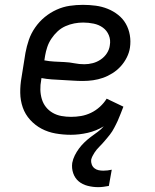

<svg xmlns="http://www.w3.org/2000/svg" viewBox="-20 -548 640 792"><path d="M385 224Q363 224 341.5 218.5Q320 213 304.5 200Q289 187 282 166.5Q275 146 278 124Q281 108 288.5 93Q296 78 306 64.5Q316 51 328.5 39Q341 27 355 16.5Q369 6 383 -4Q397 -14 408 -27Q377 -8 341.5 0Q306 8 272 8Q240 8 209 2.5Q178 -3 151.5 -17Q125 -31 104.5 -53.5Q84 -76 74 -104.5Q64 -133 63.5 -165Q63 -197 69 -230L85 -330Q90 -357 99 -383.5Q108 -410 125 -434.5Q142 -459 164.5 -477.5Q187 -496 213.5 -508Q240 -520 267.5 -524Q295 -528 322 -528Q349 -528 375 -524.5Q401 -521 424.5 -511.5Q448 -502 467.5 -486.5Q487 -471 499 -450Q511 -429 515.5 -403.5Q520 -378 516 -351Q513 -331 503 -311Q493 -291 478 -274.5Q463 -258 444 -246Q425 -234 405 -227Q385 -220 364 -217Q343 -214 322 -214Q301 -214 279.5 -215.5Q258 -217 236.5 -218Q215 -219 193.5 -220.5Q172 -222 151 -226L150 -218Q146 -198 146.5 -178Q147 -158 152.5 -139.5Q158 -121 169.5 -106.5Q181 -92 197.5 -82.5Q214 -73 233.5 -69.5Q253 -66 273 -66Q294 -66 314.5 -69.5Q335 -73 355 -82.5Q375 -92 392 -107.5Q409 -123 420 -141L489 -108Q483 -94 482 -90Q481 -86 477.5 -78.5Q474 -71 471.5 -64Q469 -57 465.5 -49.5Q462 -42 458.5 -35Q455 -28 451 -20.5Q447 -13 443 -6.5Q439 0 433.5 7Q428 14 423 20Q418 26 412.5 32.5Q407 39 401.5 45Q396 51 390 57Q384 63 379 69Q374 75 369.5 82Q365 89 361.5 96Q358 103 356 111Q355 121 358.5 130.5Q362 140 369.5 146Q377 152 386.5 154Q396 156 406 156Q415 156 423.5 155Q432 154 441 152L429 219Q418 221 407 222.5Q396 224 385 224ZM328 -283Q345 -283 362.5 -287.5Q380 -292 395.5 -302.5Q411 -313 421 -328.5Q431 -344 433 -361Q437 -383 429 -402.5Q421 -422 404.5 -434Q388 -446 366.5 -450.5Q345 -455 323 -455Q305 -455 286.5 -451.5Q268 -448 250 -440Q232 -432 217.5 -418.5Q203 -405 192 -388.5Q181 -372 175 -354Q169 -336 166 -318L163 -299Q184 -295 204.5 -294Q225 -293 246 -292Q267 -291 287 -287Q307 -283 328 -283Z"/></svg>

Font: Iosevka Plex Etoile
Style: Italic
Weight: 400
Italic angle: -9°
Designer: Belleve Invis
Foundry: Belleve Invis
Version: Version 25.1.1; ttfautohint (v1.8.4)